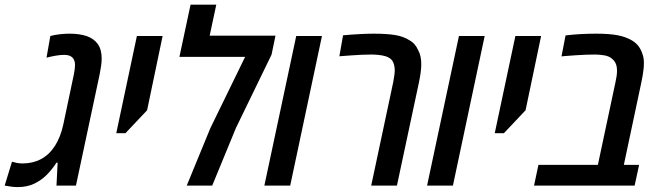

<svg xmlns="http://www.w3.org/2000/svg" viewBox="-49 -782 2779 809"><path d="M26.4 6.3Q13.2 6.3 -0.7 4.6Q-14.6 2.9 -29.3 0L1.5 -100.6Q11.2 -97.7 22.2 -95.5Q33.2 -93.3 45.9 -93.3Q89.4 -93.3 123.8 -111.6Q158.2 -129.9 182.1 -166.7Q206.1 -203.6 217.8 -257.8L262.2 -468.3Q264.6 -480.5 265.9 -490.7Q267.1 -501 267.1 -508.8Q267.1 -528.8 255.9 -539.8Q244.6 -550.8 222.2 -550.8Q205.6 -550.8 186.8 -547.6Q168 -544.4 147 -539.1L163.1 -630.4Q184.1 -635.7 204.8 -637.9Q225.6 -640.1 244.6 -640.1Q286.1 -640.1 316.2 -629.9Q346.2 -619.6 362.8 -596.7Q379.4 -573.7 379.4 -535.2Q379.4 -521 377 -503.9Q374.5 -486.8 370.6 -467.3L271 0H189L193.8 -96.7H189Q171.9 -69.8 148.7 -46.1Q125.5 -22.5 95.2 -8.1Q64.9 6.3 26.4 6.3Z M440.9 -220.7 527.8 -630.4H636.2L570.8 -317.4L479.5 -220.7Z M737.8 0 837.4 -242.2 983.9 -542.5H707L753.9 -762.2H862.3L834.5 -631.8H1111.8L1095.2 -551.8L945.3 -243.2L845.2 0Z M1064.9 0 1199.2 -630.4H1307.6L1173.8 0Z M1515.1 0 1607.9 -436Q1610.4 -449.7 1612.3 -463.1Q1614.3 -476.6 1614.3 -486.3Q1614.3 -499.5 1610.8 -511.2Q1607.4 -522.9 1600.6 -530.3Q1596.2 -535.2 1589.8 -538.8Q1583.5 -542.5 1575.7 -544.9Q1563.5 -548.8 1546.6 -550.5Q1529.8 -552.2 1516.1 -552.2Q1497.6 -552.2 1476.1 -551.3Q1454.6 -550.3 1430.4 -548.6Q1406.2 -546.9 1380.9 -544.9L1396.5 -633.3Q1435.1 -636.7 1467.3 -638.4Q1499.5 -640.1 1526.9 -640.1Q1579.6 -640.1 1615 -634.5Q1650.4 -628.9 1676.3 -612.3Q1689.5 -605 1698.5 -594.2Q1707.5 -583.5 1712.9 -570.8Q1720.2 -557.6 1723.1 -542.5Q1726.1 -527.3 1726.1 -511.7Q1726.1 -496.1 1723.4 -475.8Q1720.7 -455.6 1715.8 -432.6L1623.5 0Z M1750.5 0 1884.8 -630.4H1993.2L1859.4 0Z M2035.6 -220.7 2122.6 -630.4H2231L2165.5 -317.4L2074.2 -220.7Z M2201.2 0 2219.7 -87.4H2470.2L2544.4 -436Q2547.4 -449.7 2549.1 -461.2Q2550.8 -472.7 2550.8 -483.4Q2550.8 -501 2545.9 -512.9Q2541 -524.9 2531.2 -533.2Q2519 -544.9 2498.5 -548.6Q2478 -552.2 2458 -552.2Q2439.9 -552.2 2420.4 -551.5Q2400.9 -550.8 2379.2 -549.3Q2357.4 -547.9 2332.5 -545.9L2316.9 -544.4L2334 -632.8Q2365.7 -636.7 2398.4 -638.4Q2431.2 -640.1 2464.8 -640.1Q2518.6 -640.1 2554.2 -633.3Q2589.8 -626.5 2615.7 -610.4Q2632.3 -600.1 2642.3 -586.2Q2652.3 -572.3 2657.7 -555.2Q2661.1 -546.4 2662.6 -537.1Q2664.1 -527.8 2664.1 -516.1Q2664.1 -503.9 2662.6 -490.2Q2661.1 -476.6 2658.7 -462.4Q2656.2 -448.2 2653.3 -434.6L2579.6 -87.4H2644L2625 0Z"/></svg>

Font: Open Sans SemiCondensed SemiBold
Style: Italic
Weight: 600
Width: 4
Italic angle: -12°
Designer: Monotype Design Team
Foundry: Monotype Imaging Inc.
Version: Version 3.000